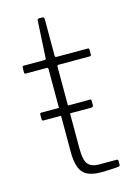

<svg xmlns="http://www.w3.org/2000/svg" viewBox="-110 -769 579 827"><g transform="rotate(-15 179.0 -355.0)"><path d="M276 -288Q276 -280 266 -280H54Q50 -280 48.5 -282Q47 -284 47 -288V-308Q47 -315 52 -315H271Q276 -315 276 -309ZM179 -495Q172 -495 172 -488V-124Q172 -69 188 -52Q204 -35 234 -35H313Q317 -35 319 -33.5Q321 -32 321 -28V-11Q321 -6 315 -4Q309 -3 292.5 -2Q276 -1 260 -0.5Q244 0 237 0Q177 0 154.5 -27.5Q132 -55 132 -119V-488Q132 -495 125 -495H32Q26 -495 26 -501V-524Q26 -530 32 -530H126Q132 -530 132 -537L141 -700Q141 -710 149 -710H163Q172 -710 172 -699V-537Q172 -530 179 -530H318Q324 -530 324 -524V-501Q324 -495 318 -495Z"/></g></svg>

Font: Libre Franklin Thin
Style: Regular
Weight: 100
Designer: Pablo Impallari, Rodrigo Fuenzalida, Nhung Nguyen
Foundry: Impallari Type
Version: Version 3.000